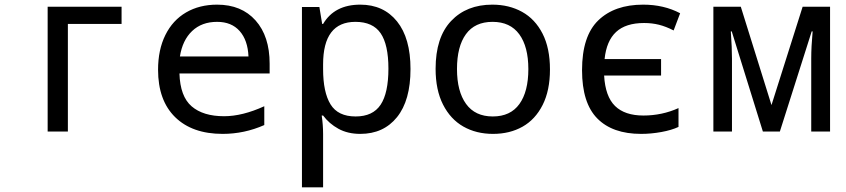

<svg xmlns="http://www.w3.org/2000/svg" viewBox="-20 -566 3640 826"><path d="M185 -537H503V-463H272V0H185Z M660 -266Q660 -352 691.5 -415.5Q723 -479 780.5 -512.5Q838 -546 914 -546Q1019 -546 1079.5 -478Q1140 -410 1140 -292V-250H752Q755 -151 804.5 -108.5Q854 -66 944 -66Q1023 -66 1117 -109V-28Q1031 10 938 10Q807 10 733.5 -62Q660 -134 660 -266ZM1049 -323Q1046 -393 1011 -432.5Q976 -472 914 -472Q848 -472 806.5 -432.5Q765 -393 754 -323Z M1279 -536H1354L1366 -463H1370Q1419 -546 1530 -546Q1630 -546 1688 -474Q1746 -402 1746 -269Q1746 -134 1688 -62Q1630 10 1530 10Q1476 10 1436 -12Q1396 -34 1370 -69H1364Q1370 -29 1370 11V240H1279ZM1651 -271Q1651 -374 1617.5 -423Q1584 -472 1509 -472Q1370 -472 1370 -289V-269Q1370 -169 1402 -117Q1434 -65 1510 -65Q1584 -65 1617.5 -115.5Q1651 -166 1651 -271Z M1854 -270Q1854 -405 1920.5 -475.5Q1987 -546 2098 -546Q2170 -546 2226 -515Q2282 -484 2314 -421.5Q2346 -359 2346 -267Q2346 -177 2314.5 -114.5Q2283 -52 2228 -21Q2173 10 2101 10Q2029 10 1973.5 -21.5Q1918 -53 1886 -116Q1854 -179 1854 -270ZM2253 -269Q2253 -365 2214 -418.5Q2175 -472 2099 -472Q2023 -472 1984.5 -419Q1946 -366 1946 -269Q1946 -173 1985 -119Q2024 -65 2100 -65Q2176 -65 2214.5 -118.5Q2253 -172 2253 -269Z M2748 -69Q2828 -69 2899 -101V-20Q2869 -6 2825 2Q2781 10 2738 10Q2615 10 2549.5 -56.5Q2484 -123 2484 -264Q2484 -411 2554 -478.5Q2624 -546 2747 -546Q2836 -546 2906 -509L2878 -435Q2845 -452 2815 -459.5Q2785 -467 2751 -467Q2672 -467 2630.5 -428.5Q2589 -390 2581 -312H2824V-241H2579Q2584 -151 2626 -110Q2668 -69 2748 -69Z M3049 -537H3167L3299 -114L3433 -537H3551V0H3470V-315Q3470 -364 3476 -431H3472L3335 0H3262L3128 -431H3124Q3129 -361 3129 -314V0H3049Z"/></svg>

Font: Noto Sans Mono UI
Style: Regular
Weight: 400
Monospace: yes
Designer: Monotype Design team
Foundry: Monotype Imaging Inc.
Version: Version 1.000